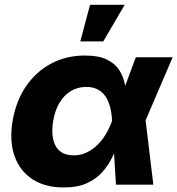

<svg xmlns="http://www.w3.org/2000/svg" viewBox="-20 -784 753 815"><path d="M250.5 11.7Q170.9 11.7 117.4 -23.4Q64 -58.6 41.7 -121.6Q19.5 -184.6 33.2 -269Q47.4 -354 89.6 -416.5Q131.8 -479 196.3 -513.7Q260.7 -548.3 340.8 -548.3Q398.4 -548.3 433.1 -531.5Q467.8 -514.6 485.6 -487.3Q503.4 -460 509.8 -427.7Q516.1 -395.5 517.6 -365.2H566.4L597.7 -275.9L630.9 0H472.2L455.6 -272Q454.1 -303.7 447.3 -330.1Q440.4 -356.4 427.5 -375.2Q414.6 -394 394.5 -404.5Q374.5 -415 346.7 -415Q310.1 -415 281 -397.7Q252 -380.4 232.7 -348.1Q213.4 -315.9 205.6 -270Q198.2 -224.6 205.8 -191.9Q213.4 -159.2 235.4 -141.8Q257.3 -124.5 292.5 -124.5Q321.3 -124.5 346.2 -136Q371.1 -147.5 391.6 -167Q412.1 -186.5 428.2 -212.9Q444.3 -239.3 455.1 -269L556.6 -541H712.9L596.2 -269L535.6 -182.1H485.4Q473.1 -151.4 457 -117.7Q440.9 -84 415 -54.4Q389.2 -24.9 349.4 -6.6Q309.6 11.7 250.5 11.7ZM320.8 -608.4 362.3 -763.7H509.3L418.5 -608.4Z"/></svg>

Font: Inter 17pt ExtraBold
Style: Italic
Weight: 800
Italic angle: -9.3988°
Version: Version 4.001;git-66647c0bb